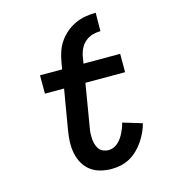

<svg xmlns="http://www.w3.org/2000/svg" viewBox="-111 -832 823 930"><g transform="rotate(-15 300.0 -367.5)"><path d="M233 -555Q237 -580 245.5 -605.5Q254 -631 269.5 -653.5Q285 -676 306.5 -694Q328 -712 352.5 -723Q377 -734 403 -738.5Q429 -743 455 -743L454 -651Q435 -651 415 -645.5Q395 -640 378.5 -626.5Q362 -613 352.5 -593.5Q343 -574 340 -555ZM335 8Q306 8 279 1Q252 -6 230.5 -22Q209 -38 195.5 -62Q182 -86 176.5 -113.5Q171 -141 172 -169.5Q173 -198 178 -227L212 -428H116V-520H227L233 -555H340L334 -520H518V-428H319L283 -212Q280 -198 279.5 -184Q279 -170 280 -156Q281 -142 285 -129Q289 -116 296.5 -105.5Q304 -95 317 -89.5Q330 -84 344 -84Q356 -84 368.5 -89Q381 -94 391 -103Q401 -112 409 -123.5Q417 -135 423 -147Q429 -159 433.5 -171Q438 -183 441 -196L537 -167Q532 -145 521.5 -123Q511 -101 497.5 -81Q484 -61 466 -43.5Q448 -26 426.5 -14Q405 -2 381.5 3Q358 8 335 8Z"/></g></svg>

Font: Iosevka Semibold Extended
Style: Italic
Weight: 600
Width: 7
Italic angle: -9°
Monospace: yes
Designer: Belleve Invis
Foundry: Belleve Invis
Version: Version 32.5.0; ttfautohint (v1.8.4)